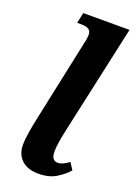

<svg xmlns="http://www.w3.org/2000/svg" viewBox="-147 -819 628 889"><g transform="rotate(20 166.5 -375.0)"><path d="M161 10Q107 10 78 -18Q49 -46 49 -92Q49 -117 55 -154Q61 -191 71 -237L153 -623Q156 -636 158.5 -650Q161 -664 161 -673Q161 -692 149 -700Q137 -708 112 -708H92L103 -760H331L211 -212Q205 -184 201 -158Q197 -132 197 -112Q197 -68 229 -68Q241 -68 254 -74Q267 -80 283 -92L305 -58Q283 -33 248.5 -11.5Q214 10 161 10Z"/></g></svg>

Font: Noto Serif SemiCondensed
Style: Bold Italic
Weight: 700
Width: 4
Italic angle: -12°
Designer: Monotype Design Team
Foundry: Monotype Imaging Inc.
Version: Version 2.014